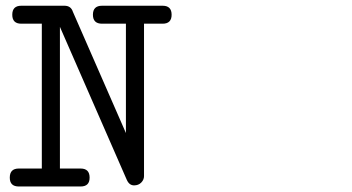

<svg xmlns="http://www.w3.org/2000/svg" viewBox="-20 -638 1244 679"><path d="M55.2 -554.2Q23.4 -554.2 23.4 -585.9Q23.4 -617.7 55.2 -617.7H208Q231 -617.7 237.8 -596.2L425.3 -167.5V-554.2H340.8Q308.6 -554.2 308.6 -585.9Q308.6 -617.7 340.8 -617.7H457.5H555.2Q586.9 -617.7 586.9 -585.9Q586.9 -554.2 555.2 -554.2H489.3V-15.1Q489.3 -2.4 479.5 7.6Q469.7 17.6 454.1 17.6Q437 17.6 428.2 -2.4L191.9 -543V-42H265.1Q296.9 -42 296.9 -9.8Q296.9 21.5 265.1 21.5H46.4Q14.6 21.5 14.6 -9.8Q14.6 -42 46.4 -42H127.9V-554.2Z"/></svg>

Font: Erica Type
Style: Italic
Weight: 400
Monospace: yes
Designer: Peter Wiegel
Foundry: Peter Wiegel
Version: Version 1.000 2010 initial release